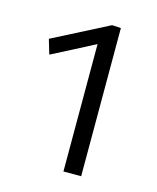

<svg xmlns="http://www.w3.org/2000/svg" viewBox="-79 -819 470 575"><g transform="rotate(15 156.0 -531.5)"><path d="M171 -301.5V-696.5Q141 -681 108.5 -664Q75.5 -647 39.5 -628.5L26 -674Q113.5 -719 198.5 -762.5L226 -761V-301.5Z"/></g></svg>

Font: Heraclito Light
Style: Regular
Weight: 300
Designer: Kostas Bartsokas (font) & Cristiano Sobral (main changes)
Foundry: Kostas Bartsokas (font) & Cristiano Sobral (main changes)
Version: Version 1.00;July 8, 2020;FontCreator 13.0.0.2655 64-bit